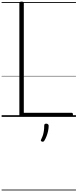

<svg xmlns="http://www.w3.org/2000/svg" viewBox="-20 -1443 958 2371"><path d="M247 0Q219 0 219 -23V-1404Q219 -1414 226 -1418.5Q233 -1423 247 -1423Q261 -1423 267.5 -1418.5Q274 -1414 274 -1404V-50H865Q873 -50 877 -44.5Q881 -39 881 -25Q881 -11 877 -5.5Q873 0 865 0ZM497 305Q486 301 484.5 294.5Q483 288 490 275Q503 249 510.5 224.5Q518 200 522 171.5Q526 143 526 108Q526 97 531.5 90.5Q537 84 551 84Q566 84 573.5 92Q581 100 581 111Q581 138 574.5 171Q568 204 556 236Q544 268 529 292Q523 302 515.5 305.5Q508 309 497 305ZM0 898H918V908H0ZM0 -20H918V0H0ZM0 -505H918V-500H0ZM0 -1418H918V-1408H0Z"/></svg>

Font: Playwrite FR Trad Guides
Style: Regular
Weight: 400
Designer: Veronika Burian, José Scaglione
Foundry: TypeTogether
Version: Version 1.003